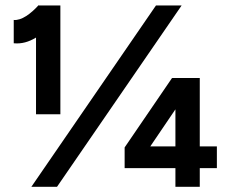

<svg xmlns="http://www.w3.org/2000/svg" viewBox="-20 -721 878 741"><path d="M119 -280H213V-700H130L129 -701C99 -668 63 -641 33 -644V-554C63 -551 91 -559 119 -576ZM101 0H200L681 -700H582ZM461 -72H657V0H751V-72H817V-156H751V-420H645V-419L644 -420L461 -152ZM560 -156 657 -299V-156Z"/></svg>

Font: HB Figtree Prototype
Style: Bold
Weight: 700
Designer: Alfredo Marco Pradil
Foundry: Hanken Design Co.®
Version: Version 1.002;Glyphs 3.2 (3228)